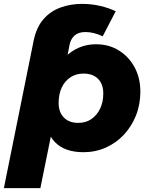

<svg xmlns="http://www.w3.org/2000/svg" viewBox="-52 -775 768 989"><path d="M-32 194 122 -569Q137 -637 173 -677.5Q209 -718 260.5 -736.5Q312 -755 370 -755Q419 -755 464 -744.5Q509 -734 544 -717L477 -588Q454 -599 431.5 -604.5Q409 -610 388 -610Q352 -610 332 -592Q312 -574 306 -543L285 -434L242 -272L218 -112L156 194ZM378 9Q282 9 232 -42Q182 -93 182 -191Q182 -297 215 -376.5Q248 -456 307 -501.5Q366 -547 443 -547Q509 -547 560.5 -515Q612 -483 641.5 -428Q671 -373 671 -303Q671 -237 648.5 -180.5Q626 -124 586.5 -81.5Q547 -39 493.5 -15Q440 9 378 9ZM351 -142Q390 -142 418.5 -161.5Q447 -181 463.5 -215Q480 -249 480 -293Q480 -342 453 -369Q426 -396 378 -396Q340 -396 311 -377Q282 -358 266 -324Q250 -290 250 -245Q250 -197 277 -169.5Q304 -142 351 -142Z"/></svg>

Font: Montserrat Thin ExtraBold
Style: Italic
Weight: 800
Italic angle: -11.3°
Version: Version 9.000